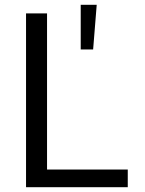

<svg xmlns="http://www.w3.org/2000/svg" viewBox="-20 -784 606 804"><path d="M89 0H515V-74H177V-728H89ZM318 -577H370L385 -764H318Z"/></svg>

Font: Wafeq
Style: Regular
Weight: 400
Designer: Rasmus Andersson & Azza Alameddine
Foundry: Google & TypeTogether
Version: Version 3.000;FEAKit 1.0